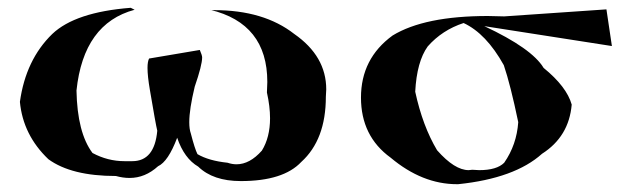

<svg xmlns="http://www.w3.org/2000/svg" viewBox="-20 -526 1598 492"><path d="M597 -62Q526 -62 488 -99Q452 -120 434 -173Q411 -112 385 -100Q352 -70 312 -70Q295 -70 277 -75Q163 -75 104 -118Q39 -180 31 -265Q46 -373 114 -439Q173 -495 315 -506L325 -501Q194 -466 176 -294Q178 -186 217 -134Q256 -113 299 -113H319Q376 -113 383 -191Q379 -207 364 -296Q358 -331 358 -352Q358 -368 362 -376L492 -398Q498 -384 498 -379Q498 -359 479 -304Q465 -246 465 -213Q465 -195 469 -184Q479 -145 486 -131Q515 -114 563 -109Q575 -105 586 -105Q620 -105 651 -140Q672 -174 672 -223Q672 -253 664 -289L665 -316Q665 -466 518 -501L521 -500H529Q656 -500 734 -439Q816 -382 816 -297L815 -278Q815 -168 752 -111Q706 -62 597 -62Z M1154 -54H1151Q1062 -54 981 -122Q905 -177 905 -276Q905 -376 986 -435Q1068 -485 1230 -485L1272 -484L1534 -502L1548 -408L1221 -459Q1343 -402 1373 -352Q1432 -304 1445 -258Q1438 -176 1369 -132Q1299 -69 1154 -54ZM1208 -90Q1253 -90 1272 -109Q1304 -155 1308 -213Q1288 -309 1271 -359Q1226 -440 1168 -467Q1113 -449 1076 -407Q1048 -368 1044 -291Q1063 -203 1100 -141Q1145 -90 1181 -90L1190 -91Z"/></svg>

Font: Xiangcui Kesong Xiangcui Kesong
Style: Regular
Weight: 400
Version: Version 1.501;March 28, 2024;FontCreator 14.0.0.2814 64-bit